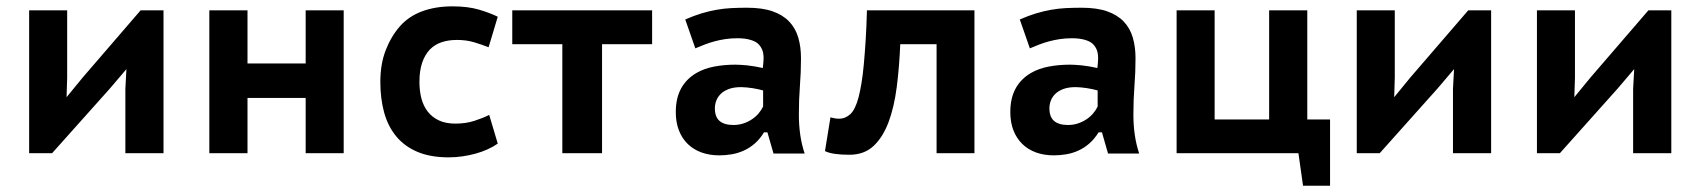

<svg xmlns="http://www.w3.org/2000/svg" viewBox="-20 -490 5438 614"><path d="M380.9 -206.1 384.3 -269 331.5 -207 146.5 0H73.2V-457H194.8V-241.7L192.9 -179.2L244.1 -241.7L429.7 -457H502.9V0H380.9Z M957.5 -176.8H771.5V0H649.4V-457H771.5V-287.1H957.5V-457H1079.1V0H957.5Z M1196.3 0ZM1571.8 -30.8Q1557.1 -20.5 1539.3 -12.5Q1521.5 -4.4 1501.2 1.2Q1481 6.8 1459 10Q1437 13.2 1415 13.2Q1356.4 13.2 1314.9 -4.4Q1273.4 -22 1247.1 -54Q1220.7 -85.9 1208.5 -130.1Q1196.3 -174.3 1196.3 -228Q1196.3 -285.2 1213.4 -329.3Q1230.5 -373.5 1258.8 -405.8Q1287.1 -438 1330.1 -453.9Q1373 -469.7 1426.8 -469.7Q1475.6 -469.7 1510.7 -459.5Q1545.9 -449.2 1571.8 -436.5L1542.5 -338.9Q1519 -348.1 1494.9 -355.2Q1470.7 -362.3 1440.9 -362.3Q1414.1 -362.3 1392.3 -355Q1370.6 -347.7 1355 -332Q1338.9 -315.4 1330.1 -289.6Q1321.3 -263.7 1321.3 -228Q1321.3 -199.7 1327.6 -175.3Q1334 -150.9 1347.9 -133.1Q1361.8 -115.2 1383.5 -105Q1405.3 -94.7 1436 -94.7Q1470.2 -94.7 1497.8 -103.8Q1525.4 -112.8 1544.4 -122.6Z M2065.4 -348.6H1905.3V0H1778.3V-348.6H1618.2V-457H2065.4Z M2141.1 0ZM2171.4 -427.7Q2199.2 -439.9 2223.6 -447.3Q2248 -454.6 2271.5 -458.7Q2294.9 -462.9 2318.8 -464.1Q2342.8 -465.3 2369.1 -465.3Q2417.5 -465.3 2450.4 -453.9Q2483.4 -442.4 2503.7 -421.1Q2523.9 -399.9 2532.7 -370.1Q2541.5 -340.3 2541.5 -303.7Q2541.5 -259.3 2538.1 -215.8Q2534.7 -172.4 2534.7 -123.5Q2534.7 -89.8 2539.1 -59.1Q2543.5 -28.3 2553.2 1H2453.6L2434.1 -66.9H2423.3Q2410.2 -45.4 2393.6 -31Q2377 -16.6 2358.4 -8.3Q2339.8 0 2320.1 3.4Q2300.3 6.8 2280.3 6.8Q2249 6.8 2223.4 -2.4Q2197.8 -11.7 2179.4 -29.5Q2161.1 -47.4 2151.1 -73Q2141.1 -98.6 2141.1 -131.8Q2141.1 -176.3 2158.2 -207.3Q2175.3 -238.3 2207.5 -256.8Q2231.9 -271 2263.9 -277.1Q2295.9 -283.2 2331.5 -283.2Q2337.4 -283.2 2347.4 -282.7Q2357.4 -282.2 2369.1 -281Q2380.9 -279.8 2393.8 -277.6Q2406.7 -275.4 2419.4 -272.5Q2420.4 -281.7 2421.1 -289.3Q2421.9 -296.9 2421.9 -303.7Q2421.9 -320.3 2417.2 -331.3Q2412.6 -342.3 2404.3 -350.1Q2396 -357.9 2378.9 -362.8Q2361.8 -367.7 2338.4 -367.7Q2317.9 -367.7 2299.8 -365Q2281.7 -362.3 2265.4 -357.9Q2249 -353.5 2233.9 -347.7Q2218.8 -341.8 2203.6 -335.4ZM2325.7 -90.3Q2342.3 -90.3 2357.2 -95.2Q2372.1 -100.1 2384.5 -108.4Q2397 -116.7 2406 -127.4Q2415 -138.2 2420.4 -149.4V-200.7Q2413.6 -202.6 2405 -204.6Q2396.5 -206.5 2387 -208Q2377.4 -209.5 2367.9 -210.4Q2358.4 -211.4 2350.1 -211.4Q2326.7 -211.4 2310.5 -205.3Q2294.4 -199.2 2284.7 -189.5Q2274.9 -179.7 2270.5 -167.7Q2266.1 -155.8 2266.1 -144Q2266.1 -116.2 2281 -103.3Q2295.9 -90.3 2325.7 -90.3Z M2975.1 -348.6H2858.9Q2856 -275.9 2847.7 -211.4Q2839.4 -147 2821.3 -98.9Q2803.2 -50.8 2773.2 -22.9Q2743.2 4.9 2696.3 4.9Q2641.6 4.9 2618.2 -6.8L2635.7 -114.7Q2650.4 -110.4 2663.1 -110.4Q2683.6 -110.4 2699.5 -125.2Q2715.3 -140.1 2725.6 -178.7Q2730.5 -197.8 2734.9 -223.9Q2739.3 -250 2742.4 -284.2Q2745.6 -318.4 2748.3 -361.3Q2751 -404.3 2752.4 -457H3096.2V0H2975.1Z M3210.9 0ZM3241.2 -427.7Q3269 -439.9 3293.5 -447.3Q3317.9 -454.6 3341.3 -458.7Q3364.7 -462.9 3388.7 -464.1Q3412.6 -465.3 3439 -465.3Q3487.3 -465.3 3520.3 -453.9Q3553.2 -442.4 3573.5 -421.1Q3593.8 -399.9 3602.5 -370.1Q3611.3 -340.3 3611.3 -303.7Q3611.3 -259.3 3607.9 -215.8Q3604.5 -172.4 3604.5 -123.5Q3604.5 -89.8 3608.9 -59.1Q3613.3 -28.3 3623 1H3523.4L3503.9 -66.9H3493.2Q3480 -45.4 3463.4 -31Q3446.8 -16.6 3428.2 -8.3Q3409.7 0 3389.9 3.4Q3370.1 6.8 3350.1 6.8Q3318.8 6.8 3293.2 -2.4Q3267.6 -11.7 3249.3 -29.5Q3231 -47.4 3220.9 -73Q3210.9 -98.6 3210.9 -131.8Q3210.9 -176.3 3228 -207.3Q3245.1 -238.3 3277.3 -256.8Q3301.8 -271 3333.7 -277.1Q3365.7 -283.2 3401.4 -283.2Q3407.2 -283.2 3417.2 -282.7Q3427.2 -282.2 3439 -281Q3450.7 -279.8 3463.6 -277.6Q3476.6 -275.4 3489.3 -272.5Q3490.2 -281.7 3491 -289.3Q3491.7 -296.9 3491.7 -303.7Q3491.7 -320.3 3487.1 -331.3Q3482.4 -342.3 3474.1 -350.1Q3465.8 -357.9 3448.7 -362.8Q3431.6 -367.7 3408.2 -367.7Q3387.7 -367.7 3369.6 -365Q3351.6 -362.3 3335.2 -357.9Q3318.8 -353.5 3303.7 -347.7Q3288.6 -341.8 3273.4 -335.4ZM3395.5 -90.3Q3412.1 -90.3 3427 -95.2Q3441.9 -100.1 3454.3 -108.4Q3466.8 -116.7 3475.8 -127.4Q3484.9 -138.2 3490.2 -149.4V-200.7Q3483.4 -202.6 3474.9 -204.6Q3466.3 -206.5 3456.8 -208Q3447.3 -209.5 3437.7 -210.4Q3428.2 -211.4 3419.9 -211.4Q3396.5 -211.4 3380.4 -205.3Q3364.3 -199.2 3354.5 -189.5Q3344.7 -179.7 3340.3 -167.7Q3335.9 -155.8 3335.9 -144Q3335.9 -116.2 3350.8 -103.3Q3365.7 -90.3 3395.5 -90.3Z M4233.4 104H4147L4132.3 0H3742.7V-457H3864.3V-107.9H4038.6V-457H4160.6V-107.9H4233.4Z M4626.5 -206.1 4629.9 -269 4577.1 -207 4392.1 0H4318.8V-457H4440.4V-241.7L4438.5 -179.2L4489.7 -241.7L4675.3 -457H4748.5V0H4626.5Z M5202.6 -206.1 5206.1 -269 5153.3 -207 4968.3 0H4895V-457H5016.6V-241.7L5014.6 -179.2L5065.9 -241.7L5251.5 -457H5324.7V0H5202.6Z"/></svg>

Font: PT Astra Sans
Style: Bold
Weight: 700
Designer: A.Korolkova, I. Chaeva
Foundry: ParaType Ltd
Version: Version 1.001; ttfautohint (v1.6)